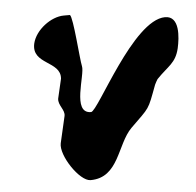

<svg xmlns="http://www.w3.org/2000/svg" viewBox="-48 -655 732 717"><g transform="rotate(-5 318.5 -296.5)"><path d="M98 -513C80 -434 192 -440 186 -373C185 -366 170 -307 169 -300C165 -275 192 -256 187 -233L164 -133C154 -88 222 14 263 14C370 14 375 -110 432 -167C507 -241 498 -224 534 -320C536 -324 543 -338 545 -340C588 -385 617 -393 630 -448C639 -488 649 -568 593 -568C473 -568 313 -239 287 -239C214 -239 276 -380 268 -413C262 -439 252 -596 240 -607H217C169 -607 110 -563 98 -513Z"/></g></svg>

Font: Charger
Style: OversprayIt
Weight: 400
Designer: Jasper
Foundry: Cannot Into Space Fonts
Version: Version 0.980